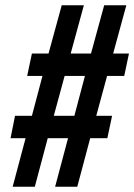

<svg xmlns="http://www.w3.org/2000/svg" viewBox="-20 -708 509 728"><path d="M28 0 77 -184H20L37 -269H101L141 -420H83L101 -505H164L214 -688H298L248 -505H325L375 -688H459L409 -505H469L451 -420H386L345 -269H405L387 -184H322L273 0H189L238 -184H161L112 0ZM184 -269H262L302 -420H225Z"/></svg>

Font: Saira Ultra Condensed ExtraBold
Style: Italic
Weight: 800
Width: 1
Italic angle: -12°
Designer: Hector Gatti with collaboration of the Omnibus-Type team
Foundry: Omnibus-Type
Version: Version 1.001; ttfautohint (v1.8)